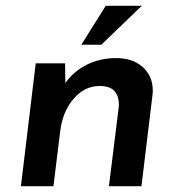

<svg xmlns="http://www.w3.org/2000/svg" viewBox="-20 -641 620 661"><path d="M506 -329Q506 -319 505 -314L467 0H355L389 -274Q391 -308 375 -326.5Q359 -345 323 -345Q271 -345 233 -300.5Q195 -256 187 -187L164 0H52L103 -423H204L205 -355Q233 -395 278.5 -418Q324 -441 380 -441Q437 -441 471.5 -410Q506 -379 506 -329ZM329 -487H260L344 -621H468Z"/></svg>

Font: Josefin Sans SemiBold
Style: Italic
Weight: 600
Italic angle: -7°
Designer: Santiago Orozco
Foundry: Typemade
Version: Version 2.000